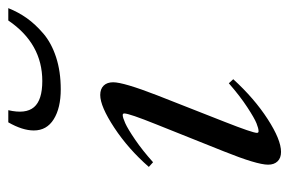

<svg xmlns="http://www.w3.org/2000/svg" viewBox="-138 -548 698 463"><g transform="rotate(-90 211.5 -317.0)"><path d="M227.1 -520Q182.1 -520 155 -536.9Q127.9 -553.7 127.9 -585Q127.9 -612.3 147.5 -646.5H176.8Q167 -604.5 184.1 -584.5Q201.2 -564.5 247.1 -564.5Q337.4 -564.5 393.1 -646.5H422.9Q413.1 -622.1 398.7 -601.8Q384.3 -581.5 361.6 -562Q338.9 -542.5 304.4 -531.2Q270 -520 227.1 -520ZM76.2 11.2Q61.5 11.2 53.5 2.9Q45.4 -5.4 45.4 -20Q45.4 -46.9 77.6 -127L142.6 -289.6Q168.9 -355 168.9 -366.7Q168.9 -370.6 165 -370.6Q159.2 -370.6 145.5 -364.5Q131.8 -358.4 105.7 -340.6Q79.6 -322.8 51.3 -297.4L40 -307.6Q83 -356.9 134.5 -390.9Q186 -424.8 213.4 -424.8Q228 -424.8 236.1 -416.5Q244.1 -408.2 244.1 -393.6Q244.1 -368.7 212.9 -288.1L148.4 -124Q122.1 -57.1 122.1 -46.9Q122.1 -43 126 -43Q132.8 -43 145 -47.9Q157.2 -52.7 183.8 -70.1Q210.4 -87.4 241.7 -114.7L251.5 -104Q205.1 -53.2 155.3 -21Q105.5 11.2 76.2 11.2Z"/></g></svg>

Font: Elstob 18pt
Style: Italic
Weight: 400
Italic angle: -20°
Designer: Peter S. Baker
Version: Version 1.015